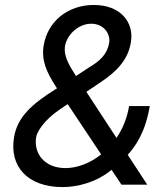

<svg xmlns="http://www.w3.org/2000/svg" viewBox="-20 -755 682 785"><path d="M235.8 9.9C299 9.9 372.5 -11 427.2 -53.6C430.4 -56.1 433.2 -58.2 436.1 -60.7L476.6 0H582L502.1 -122.2C535.9 -158.4 575.3 -218 592.3 -321.4H507.8C499.6 -271.7 481.2 -227.6 456.3 -191.1L333.1 -379.6L391.3 -418.7C458.1 -463.1 503.6 -511.4 514.9 -581C529.5 -663 473.7 -734.7 363.6 -734.7C256 -734.7 174 -666.5 158.4 -567.8C148.8 -507.5 170.8 -459.9 206 -404.8L213.1 -393.8L204.5 -388.5C114.7 -332 50.8 -278.4 37.3 -193.2C17.8 -75.6 91.6 9.9 235.8 9.9ZM127.8 -193.9C130.7 -214.1 157.3 -262.8 228 -310L256.7 -329.2L393.5 -123.9C348.7 -87.7 296.2 -67.8 247.2 -67.8C162.6 -67.8 116.8 -127.1 127.8 -193.9ZM245.7 -566.4C253.2 -611.2 298.7 -658 353 -658C404.5 -658 432.2 -616.5 426.5 -580.3C418.3 -532.3 388.1 -505.3 343 -478.7L290.8 -444.2L285.5 -452.4C259.9 -492.2 239.7 -529.5 245.7 -566.4Z"/></svg>

Font: Margiela Sans Text
Style: Italic
Weight: 400
Italic angle: -9.39999°
Designer: Stefan Endress, Andreas Faust
Version: Version 1.100;FEAKit 1.0